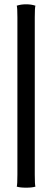

<svg xmlns="http://www.w3.org/2000/svg" viewBox="-20 -742 240 884"><path d="M140.1 62Q140.1 108.4 143.1 117.2Q128.4 122.1 100.1 122.1Q71.8 122.1 57.1 117.2Q60.1 108.4 60.1 62V-662.1Q60.1 -707 57.1 -715.8Q76.2 -722.2 100.1 -722.2Q124 -722.2 143.1 -715.8Q140.1 -707 140.1 -662.1Z"/></svg>

Font: Nikodecs
Style: Medium
Weight: 500
Version: Version 0.29